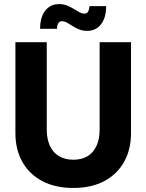

<svg xmlns="http://www.w3.org/2000/svg" viewBox="-20 -914 725 951"><path d="M343.3 17Q253.3 17 189.1 -17.2Q124.8 -51.4 90.5 -112.5Q56.3 -173.5 56.3 -255V-705H211.6V-271.8Q211.6 -226.1 226.9 -192.4Q242.2 -158.6 271.8 -140.8Q301.5 -122.9 343.3 -122.9Q385.5 -122.9 414.4 -140.8Q443.2 -158.6 458.4 -192.4Q473.5 -226.1 473.5 -271.8V-705H628.9V-255Q628.9 -173.5 594.8 -112.5Q560.6 -51.4 496.8 -17.2Q432.9 17 343.3 17ZM411.9 -761.1Q389.9 -761.1 372.2 -768.2Q354.5 -775.4 339.6 -785Q324.8 -794.6 311.9 -801.8Q299 -808.9 286 -808.9Q275.2 -808.9 268.9 -799.1Q262.5 -789.2 262.3 -771.2H178.6Q178.6 -829 204.1 -861.4Q229.6 -893.7 272.5 -893.7Q294.5 -893.7 312.2 -886.5Q329.9 -879.3 345.2 -870.1Q360.4 -860.9 373.2 -853.7Q386.1 -846.5 399.1 -846.5Q410.2 -846.5 416.1 -856.1Q421.9 -865.6 422.9 -883.5H505.8Q505.8 -826.4 480.3 -793.7Q454.9 -761.1 411.9 -761.1Z"/></svg>

Font: TikTok Sans Light
Style: Regular
Weight: 300
Version: Version 4.000